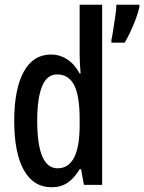

<svg xmlns="http://www.w3.org/2000/svg" viewBox="-20 -780 608 810"><path d="M198 10Q121 10 80.5 -62.5Q40 -135 40 -270Q40 -404 80 -477Q120 -550 195 -550Q232 -550 263.5 -529.5Q295 -509 316 -470H320Q318 -495 317 -514Q316 -533 316 -550V-760H411V0H334L322 -66H316Q293 -28 265 -9Q237 10 198 10ZM223 -70Q315 -70 316 -248V-278Q316 -375 293 -420.5Q270 -466 221 -466Q178 -466 157.5 -416Q137 -366 137 -270Q137 -70 223 -70ZM568 -750Q563 -727 552.5 -699Q542 -671 529.5 -644.5Q517 -618 506 -600H450V-611Q453 -624 457.5 -653Q462 -682 466.5 -712.5Q471 -743 471 -760H568Z"/></svg>

Font: Noto Sans Kannada ExtraCondensed Medium
Style: Regular
Weight: 500
Width: 2
Designer: Jelle Bosma - Monotype Design Team
Foundry: Monotype Imaging Inc.
Version: Version 2.005; ttfautohint (v1.8.4.7-5d5b)